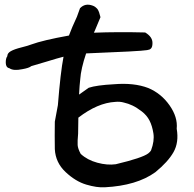

<svg xmlns="http://www.w3.org/2000/svg" viewBox="-20 -752 824 816"><path d="M425 44Q392 46 346.5 32.5Q301 19 258.5 -21Q216 -61 213 -118Q212 -176 213 -235Q224 -292 226 -305Q237 -444 250 -511Q226 -505 179 -490.5Q132 -476 113 -471Q104 -463 75 -458Q37 -450 20 -462Q5 -465 4.5 -484.5Q4 -504 11 -513Q11 -526 26 -534.5Q41 -543 71 -550.5Q101 -558 113 -563Q162 -581 273 -601Q285 -634 307 -681L320 -717Q342 -740 374 -728Q380 -726 384.5 -722.5Q389 -719 392 -716Q395 -713 397.5 -708Q400 -703 401 -700Q402 -697 404 -689.5Q406 -682 407 -679L384 -624L379 -613Q480 -617 597 -614Q629 -595 628 -568Q628 -552 621 -545H620Q618 -541 605 -539Q576 -534 346 -525Q324 -460 321 -415Q318 -390 316 -350L357 -379Q390 -390 465 -394Q550 -401 610 -378Q665 -355 700.5 -304.5Q736 -254 731 -205Q741 -147 717.5 -105.5Q694 -64 640 -20Q561 37 425 44ZM312 -184Q309 -151 310 -135.5Q311 -120 323 -98Q351 -72 393.5 -60.5Q436 -49 472 -54Q585 -81 610 -100Q619 -107 622 -113Q637 -153 632 -185Q627 -217 615.5 -239.5Q604 -262 582.5 -278.5Q561 -295 543 -303.5Q525 -312 507 -316Q490 -321 470 -319Q395 -315 313 -252Z"/></svg>

Font: Excalifont
Style: Regular
Weight: 400
Designer: Your Own Font Foundry (Virgil); Ján Filípek / DizajnDesign (Excalifont, modifications)
Foundry: Your Own Font Foundry (Virgil); Ján Filípek / DizajnDesign (Excalifont, modifications)
Version: Version 1.000;Glyphs 3.2 (3227)